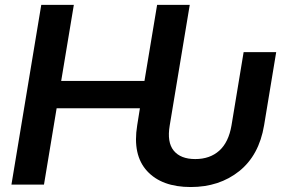

<svg xmlns="http://www.w3.org/2000/svg" viewBox="-20 -747 1160 777"><path d="M751.8 9.9Q634.6 9.9 575.1 -55Q515.6 -120 535.2 -239.7L546.2 -308.9H209.2L158 0H26.3L147 -727.3H278.8L227.6 -419.4H564.6L615.8 -727.3H747.9L666.9 -239.7Q655.2 -171.2 683.1 -137.3Q710.9 -103.3 770.2 -103.3Q829.5 -103.3 867.4 -137.3Q905.2 -171.2 916.9 -239.7L965.9 -535.9H1097.7L1048.7 -239.7Q1028.4 -118.6 948 -54.3Q867.5 9.9 751.8 9.9Z"/></svg>

Font: Inter UI Semi Bold
Style: Italic
Weight: 600
Italic angle: -9.39999°
Designer: Rasmus Andersson
Foundry: rsms
Version: 3.2;8d6f07862